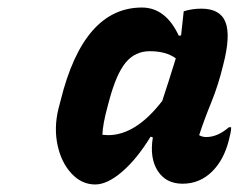

<svg xmlns="http://www.w3.org/2000/svg" viewBox="-20 -780 640 510"><path d="M233 -290Q197 -290 170 -319Q143 -348 133 -394Q123 -440 135 -490L141 -513Q202 -760 357 -760Q420 -760 455 -685L461 -686Q465 -722 468 -750Q490 -757 515 -757Q565 -757 579 -721Q593 -685 573 -608Q560 -554 541 -507.5Q522 -461 509 -421Q517 -416 528 -416Q558 -416 588 -442H594Q594 -435 592.5 -427.5Q591 -420 588 -408Q575 -356 544 -325Q511 -292 465 -292Q421 -292 399 -326Q377 -360 386 -415L380 -417Q344 -358 304.5 -324Q265 -290 233 -290ZM252 -422Q256 -422 259.5 -421.5Q263 -421 267 -421Q341 -421 411 -512Q420 -540 429 -567.5Q438 -595 447 -625Q421 -644 378 -644Q339 -644 314 -614Q289 -584 270 -513L266 -498Q253 -451 252 -422Z"/></svg>

Font: Recursive Sn Csl St XBd
Style: Italic
Weight: 800
Italic angle: -15°
Version: Version 1.079;hotconv 1.0.112;makeotfexe 2.5.65598; ttfautoh